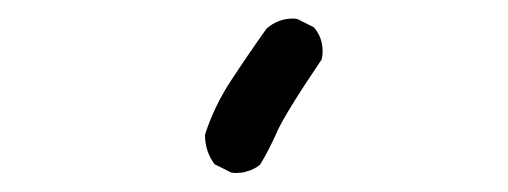

<svg xmlns="http://www.w3.org/2000/svg" viewBox="-20 -840 540 204"><path d="M225.6 -656.7Q228.5 -656.2 230.7 -656.2Q232.9 -656.2 236.1 -656.5Q239.3 -656.7 243.2 -658.2Q250.5 -660.2 256.3 -665Q265.6 -680.2 273.4 -697.8Q281.2 -716.8 321.8 -776.9Q322.8 -781.2 322.8 -785.2Q322.8 -800.3 313.5 -811L295.9 -819.8Q293.5 -820.3 291.5 -820.3Q275.4 -820.3 263.2 -809.6Q243.7 -782.2 225.6 -754.6Q207.5 -727.1 197.8 -696.8Q197.8 -679.2 208 -665.5Z"/></svg>

Font: Bakudai
Style: Light
Weight: 300
Version: Version 1.48